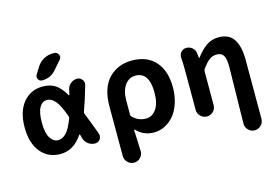

<svg xmlns="http://www.w3.org/2000/svg" viewBox="-120 -1042 2157 1500"><g transform="rotate(-15 958.5 -291.5)"><path d="M393.6 -262.7Q396.5 -271.5 393.6 -280.3Q358.4 -377 329.1 -410.2Q298.8 -446.3 262.7 -446.3Q223.6 -446.3 201.2 -406.7Q178.7 -367.2 178.7 -283.2Q178.7 -201.2 204.1 -160.6Q229.5 -120.1 268.6 -120.1Q303.7 -120.1 335 -153.3Q364.3 -184.6 393.6 -262.7ZM518.6 -283.2Q514.6 -274.4 518.6 -265.6Q547.9 -193.4 586.9 -87.9Q589.8 -79.1 589.8 -70.3Q589.8 -55.7 581.1 -42Q565.4 -20.5 539.1 -20.5Q507.8 -20.5 482.9 -40Q458 -59.6 450.2 -89.8Q445.3 -107.4 443.4 -116.2Q443.4 -119.1 440.4 -119.6Q437.5 -120.1 436.5 -118.2Q365.2 -10.7 256.8 -10.7Q158.2 -10.7 98.6 -83.5Q39.1 -156.2 39.1 -283.7Q39.1 -411.1 99.1 -483.9Q159.2 -556.6 256.8 -556.6Q317.4 -556.6 359.4 -529.3Q399.4 -502.9 436.5 -439.5Q437.5 -436.5 440.4 -437Q443.4 -437.5 443.4 -440.4Q448.2 -460.9 452.1 -480.5Q458 -508.8 481 -527.3Q503.9 -545.9 533.2 -545.9Q557.6 -545.9 573.2 -525.4Q584 -511.7 584 -496.1Q584 -489.3 582 -481.4Q548.8 -365.2 518.6 -283.2ZM271.5 -713.9Q292 -748 327.1 -767.1Q362.3 -786.1 401.4 -786.1H411.1Q435.5 -786.1 446.3 -763.7Q450.2 -754.9 450.2 -747.1Q450.2 -734.4 439.5 -722.7L377.9 -652.3Q334 -603.5 267.6 -603.5Q246.1 -603.5 236.3 -622.1Q231.4 -630.9 231.4 -640.6Q231.4 -649.4 237.3 -659.2Z M721.7 128.9V-271.5Q721.7 -418.9 793.9 -495.6Q866.2 -572.3 983.4 -572.3Q1104.5 -572.3 1171.9 -497.1Q1239.3 -421.9 1239.3 -287.1Q1239.3 -217.8 1219.7 -159.2Q1200.2 -100.6 1168 -63Q1135.7 -25.4 1094.2 -4.9Q1052.7 15.6 1007.8 15.6Q921.9 15.6 866.2 -44.9Q864.3 -46.9 861.8 -45.9Q859.4 -44.9 860.4 -42Q867.2 125 867.2 131.8Q867.2 160.2 846.7 180.7Q826.2 203.1 795.4 203.1Q764.6 203.1 743.2 181.2Q721.7 159.2 721.7 128.9ZM974.6 -105.5Q1024.4 -105.5 1057.1 -151.4Q1089.8 -197.3 1089.8 -285.2Q1089.8 -451.2 978.5 -451.2Q926.8 -451.2 893.6 -405.3Q860.4 -359.4 860.4 -281.2V-168Q860.4 -158.2 867.2 -151.4Q911.1 -105.5 974.6 -105.5Z M1843.8 128.9Q1843.8 159.2 1822.3 181.2Q1800.8 203.1 1770.5 203.1Q1739.3 203.1 1718.8 180.7Q1698.2 160.2 1698.2 130.9L1706.1 -329.1Q1706.1 -393.6 1689.9 -419.9Q1673.8 -446.3 1633.8 -446.3Q1601.6 -446.3 1574.7 -426.3Q1547.9 -406.2 1516.6 -361.3Q1510.7 -353.5 1510.7 -343.8V-71.3Q1510.7 -41 1489.7 -19.5Q1468.8 2 1438.5 2Q1408.2 2 1386.7 -19.5Q1365.2 -41 1365.2 -71.3V-390.6Q1365.2 -444.3 1361.3 -493.2Q1361.3 -496.1 1361.3 -498Q1361.3 -521.5 1377 -539.1Q1393.6 -557.6 1419.9 -557.6Q1447.3 -557.6 1468.3 -539.1Q1489.3 -520.5 1491.2 -493.2L1495.1 -457Q1495.1 -455.1 1497.1 -455.1Q1499 -455.1 1500 -457Q1542 -512.7 1585 -542.5Q1627.9 -572.3 1683.6 -572.3Q1767.6 -572.3 1805.7 -514.6Q1843.8 -457 1843.8 -346.7Z"/></g></svg>

Font: Gen Jyuu GothicX Bold
Style: Bold
Weight: 700
Designer: Ryoko NISHIZUKA (kana &amp; ideographs); Paul D. Hunt (Latin, Greek &amp; Cyrillic); Wenlong ZHANG (bopomofo); Sandoll C
Version: Version 1.058.20140828